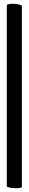

<svg xmlns="http://www.w3.org/2000/svg" viewBox="-20 -740 152 1018"><path d="M65 258Q37 258 16 250V-714Q28 -720 47 -720Q61 -720 74 -717.5Q87 -715 96 -711V253Q90 256 82 257Q74 258 65 258Z"/></svg>

Font: Calistoga
Style: Regular
Weight: 400
Designer: Yvonne Schuttler, Eben Sorkin
Foundry: www.sorkintype.com
Version: Version 1.010; ttfautohint (v1.8.4.7-5d5b)